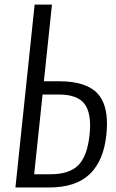

<svg xmlns="http://www.w3.org/2000/svg" viewBox="-20 -830 514 850"><path d="M48.3 0 133.3 -809.6H210L174.3 -470.2H242.7Q363.3 -470.2 413.6 -414.1Q453.6 -369.6 453.6 -281.7Q453.6 -258.3 450.7 -232.4Q439 -118.7 377.4 -59.3Q315.9 0 196.8 0ZM131.3 -58.6H204.1Q287.1 -58.6 326.9 -98.9Q366.7 -139.2 376.5 -233.4Q378.9 -255.4 378.9 -274.4Q378.9 -335 355.5 -368.2Q324.7 -411.6 239.7 -411.6H168.5Z"/></svg>

Font: Oswald
Style: Light
Weight: 300
Designer: Vernon Adams
Foundry: Vernon Adams
Version: 3.0; ttfautohint (v0.95.6-bc232) -l 8 -r 50 -G 200 -x 0 -w "